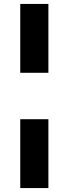

<svg xmlns="http://www.w3.org/2000/svg" viewBox="-20 -762 349 976"><path d="M83 -742H226V-392H83ZM83 -156H226V194H83Z"/></svg>

Font: CMG Sans
Style: Bold
Weight: 700
Designer: Julieta Ulanovsky
Foundry: Julieta Ulanovsky
Version: Version 7.200